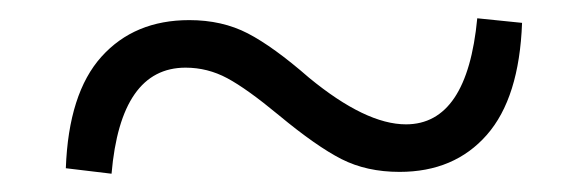

<svg xmlns="http://www.w3.org/2000/svg" viewBox="-20 -490 642 210"><path d="M318 -405Q380 -354 424 -354Q491 -354 502 -470L551 -465Q548 -383 512.5 -342.5Q477 -302 417 -302Q381 -302 353.5 -316Q326 -330 285 -364Q250 -393 228.5 -404.5Q207 -416 183 -416Q112 -416 102 -300L52 -306Q55 -388 91 -428Q127 -468 187 -468Q223 -468 251 -453.5Q279 -439 318 -405Z"/></svg>

Font: Swei Spring CJKtc
Style: Bold
Weight: 700
Version: Version 1.021